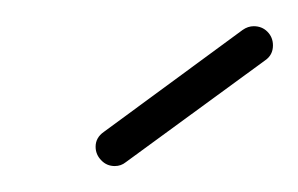

<svg xmlns="http://www.w3.org/2000/svg" viewBox="-20 -705 230 148"><path d="M68.5 -577Q62.2 -577 58 -581.5Q53.7 -585.9 53.7 -591.9Q53.7 -598.9 60 -603.3L167 -681.9Q171.1 -684.8 175.6 -684.8Q181.9 -684.8 186.1 -680.6Q190.4 -676.3 190.4 -670Q190.4 -662.6 184.4 -658.5L77 -580Q73.3 -577 68.5 -577Z"/></svg>

Font: 26F Galaxy Hebrew Light
Style: Regular
Weight: 300
Designer: C₂₉H₂₅N₃O₅
Version: Version 1.000